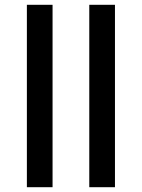

<svg xmlns="http://www.w3.org/2000/svg" viewBox="-20 -780 591 800"><path d="M92 0V-760H199V0ZM352 0V-760H459V0Z"/></svg>

Font: Noto IKEA Latin
Style: Bold
Weight: 700
Designer: Monotype Design Team
Foundry: Monotype Imaging Inc.
Version: Version 1.0